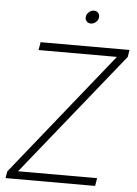

<svg xmlns="http://www.w3.org/2000/svg" viewBox="-60 -963 719 1009"><g transform="rotate(5 299.0 -458.5)"><path d="M7.8 0 14.2 -36.1 535.6 -685.5H122.1L129.4 -727.5H598.1L592.3 -690.4L70.3 -41.5H487.3L480.5 0ZM383.3 -848.1Q369.1 -848.1 360.6 -858.4Q352.1 -868.7 354.5 -882.8Q356.9 -897 368.7 -907Q380.4 -917 394.5 -917Q409.2 -917 417.5 -907Q425.8 -897 423.3 -882.3Q421.4 -868.2 409.4 -858.2Q397.5 -848.1 383.3 -848.1Z"/></g></svg>

Font: Inter 28pt ExtraLight
Style: Italic
Weight: 250
Italic angle: -9.3988°
Designer: Rasmus Andersson
Foundry: rsms
Version: Version 4.001;git-66647c0bb